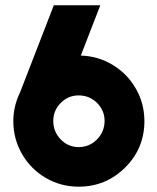

<svg xmlns="http://www.w3.org/2000/svg" viewBox="-20 -680 587 718"><path d="M520 -227.1Q520 -125 448 -53.5Q376 18.1 273.9 18.1Q207.5 18.1 151.4 -14.6Q95.2 -47.4 62.5 -103.8Q29.8 -160.2 29.8 -227.1Q29.8 -282.7 55.2 -335L181.2 -660.2H355L282.2 -472.2Q347.2 -470.2 401.9 -437Q456.5 -403.8 488.3 -348.1Q520 -292.5 520 -227.1ZM179.2 -228Q179.2 -187.5 207 -158.7Q234.9 -129.9 273.9 -129.9Q314.5 -129.9 342.8 -158.7Q371.1 -187.5 371.1 -228Q371.1 -267.1 342.8 -295.2Q314.5 -323.2 273.9 -323.2Q235.4 -323.2 207.3 -295.2Q179.2 -267.1 179.2 -228Z"/></svg>

Font: Human Sans Black
Style: Regular
Weight: 800
Designer: Tim Radville
Foundry: Continuum
Version: Version 1.000;FEAKit 1.0